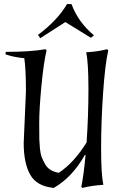

<svg xmlns="http://www.w3.org/2000/svg" viewBox="-20 -905 634 940"><path d="M96 -205Q96 -205 107 -457Q107 -566 99 -620Q46 -625 7 -639L8 -651Q128 -651 202 -664L208 -659Q193 -594 182.5 -481.5Q172 -369 172 -304.5Q172 -240 172.5 -222.5Q173 -205 175.5 -178Q178 -151 184.5 -135Q191 -119 201 -101Q220 -67 268 -59Q343 -109 404 -208Q413 -340 413 -469Q413 -598 402 -649Q458 -652 504 -664L510 -659Q494 -587 484.5 -447Q475 -307 475 -179Q475 -51 486 0Q430 3 384 15L378 10Q389 -42 399 -146L396 -147Q333 -36 243 15Q160 7 128 -49.5Q96 -106 96 -205ZM300 -797 177 -718 166 -734Q262 -806 308 -885H330Q363 -796 440 -732L425 -720Z"/></svg>

Font: Almendra
Style: Italic
Weight: 400
Italic angle: -12°
Designer: Ana Sanfelippo
Foundry: Ana Sanfelippo
Version: Version 1.004